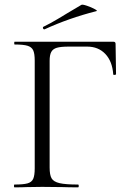

<svg xmlns="http://www.w3.org/2000/svg" viewBox="-20 -804 553 824"><path d="M42 -12Q80 -12 98 -17Q116 -22 122.5 -36.5Q129 -51 129 -81V-544Q129 -574 122.5 -588Q116 -602 98.5 -607.5Q81 -613 43 -613Q41 -613 41 -619Q41 -625 43 -625H466Q476 -625 476 -616L478 -486Q478 -483 472 -482.5Q466 -482 466 -485Q462 -541 432 -572.5Q402 -604 354 -604H275Q241 -604 224 -599Q207 -594 200 -581Q193 -568 193 -543V-85Q193 -53 201.5 -38.5Q210 -24 235.5 -18Q261 -12 315 -12Q318 -12 318 -6Q318 0 315 0Q274 0 251 -1L161 -2L93 -1Q75 0 42 0Q40 0 40 -6Q40 -12 42 -12ZM170 -678Q166 -678 164.5 -682.5Q163 -687 166 -689Q197 -704 228.5 -723Q260 -742 270 -748Q321 -779 329 -783Q333 -786 352.5 -779.5Q372 -773 386.5 -765Q401 -757 393 -756Q275 -726 171 -678Z"/></svg>

Font: Cormorant SC
Style: Regular
Weight: 400
Designer: Christian Thalmann (Catharsis Fonts)
Foundry: Catharsis Fonts
Version: Version 4.000